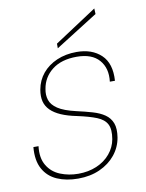

<svg xmlns="http://www.w3.org/2000/svg" viewBox="-80 -741 616 811"><g transform="rotate(-10 228.0 -336.0)"><path d="M190 12Q139 12 100 -5Q61 -22 41 -58.5Q21 -95 26 -152H48Q42 -102 61.5 -69.5Q81 -37 117 -22.5Q153 -8 194 -8Q237 -8 272.5 -23Q308 -38 331 -65.5Q354 -93 360 -127Q367 -168 355.5 -190.5Q344 -213 313 -225.5Q282 -238 231 -249Q191 -257 163.5 -269Q136 -281 119.5 -297.5Q103 -314 97.5 -335.5Q92 -357 97 -386Q104 -425 128 -454Q152 -483 190 -499.5Q228 -516 275 -516Q341 -516 380 -479Q419 -442 414 -368H392Q399 -425 368 -460.5Q337 -496 272 -496Q206 -496 166.5 -465Q127 -434 119 -385Q114 -360 121 -338Q128 -316 153.5 -299Q179 -282 231 -270Q267 -262 298 -253Q329 -244 350 -229.5Q371 -215 380 -191.5Q389 -168 383 -130Q376 -89 350 -57Q324 -25 283 -6.5Q242 12 190 12ZM200 -545V-565L381 -684L382 -660Z"/></g></svg>

Font: DM Sans Thin
Style: Italic
Weight: 250
Italic angle: -10°
Designer: Colophon Foundry, Jonny Pinhorn
Foundry: Colophon Foundry
Version: Version 4.004;gftools[0.9.30]